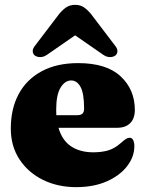

<svg xmlns="http://www.w3.org/2000/svg" viewBox="-20 -757 600 791"><path d="M535.5 -304Q535.5 -269 516.5 -249.8Q497.5 -230.5 462 -230.5H221Q236 -178.5 273 -154Q310 -129.5 364.5 -129.5Q397.5 -129.5 424.5 -137Q451.5 -144.5 477.5 -167.5Q492 -180.5 499.5 -185Q507 -189.5 514 -189.5Q524 -189.5 528.8 -179.5Q533.5 -169.5 533.5 -155Q533.5 -110.5 503.2 -71.8Q473 -33 419.2 -9.5Q365.5 14 294 14Q217.5 14 156.5 -16.2Q95.5 -46.5 60 -100.8Q24.5 -155 24.5 -227.5Q24.5 -309 57 -369.5Q89.5 -430 151.8 -463.5Q214 -497 302 -497Q418.5 -497 477 -442.5Q535.5 -388 535.5 -304ZM211.5 -305Q211.5 -293.5 212 -282.5H299Q326.5 -282.5 326.5 -308.5Q326.5 -371.5 312 -398.5Q297.5 -425.5 273.5 -425.5Q247.5 -425.5 229.5 -396Q211.5 -366.5 211.5 -305ZM456 -529Q447.5 -522 433.5 -521.8Q419.5 -521.5 405 -531.5L289.5 -611.5L174 -531.5Q159.5 -521.5 145.5 -521.8Q131.5 -522 122.5 -529Q115 -535.5 114.8 -546.5Q114.5 -557.5 126 -571L224.5 -700.5Q239.5 -718 254 -727.5Q268.5 -737 289.5 -737Q310.5 -737 324.8 -727.5Q339 -718 354 -700.5L452.5 -571Q464 -557.5 463.8 -546.5Q463.5 -535.5 456 -529Z"/></svg>

Font: Fraunces 9pt S000 Black
Style: Regular
Weight: 900
Version: Version 1.000; ttfautohint (v1.8.3)